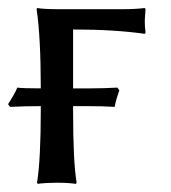

<svg xmlns="http://www.w3.org/2000/svg" viewBox="-22 -453 424 476"><path d="M282.2 -430.2Q312.5 -430.2 336.9 -433.1L338.9 -430.2Q336.9 -407.7 336.9 -399.9Q336.9 -387.7 338.9 -372.1L336.9 -369.1Q262.2 -379.9 159.2 -379.9V-233.9H201.2Q232.9 -233.9 269 -235.8L273.9 -229Q266.1 -208 262.2 -188Q235.8 -189.9 191.9 -189.9H159.2V-180.2Q159.2 -51.3 168 0L166 2.9Q147.9 0 119.1 0Q106 0 94 0.7Q82 1.5 77.1 2L71.8 2.9L69.8 0Q79.1 -57.1 79.1 -180.2V-189.9Q39.1 -189.9 2.9 -188L-2 -194.8Q14.2 -219.7 21 -235.8Q34.2 -233.9 79.1 -233.9Q79.1 -360.4 68.8 -430.2L69.8 -433.1Q87.9 -430.2 122.1 -430.2Z"/></svg>

Font: Linear Smooth
Style: Regular
Weight: 400
Designer: Philipp H. Poll, Flanker
Foundry: Philipp H. Poll, reworked by Flanker
Version: Version 1.061 | FøM Fix